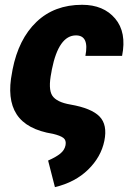

<svg xmlns="http://www.w3.org/2000/svg" viewBox="-20 -558 532 797"><path d="M320.8 -538.1Q409.7 -538.1 458 -481Q506.3 -423.8 486.8 -326.2H334.5Q351.1 -411.1 295.4 -411.1Q223.6 -411.1 195.3 -269.5L193.4 -258.3Q179.2 -188.5 197 -161.1Q214.8 -133.8 272.5 -124Q359.4 -108.9 393.1 -74.5Q426.8 -40 413.1 26.9Q399.4 93.8 345.7 146.2Q292 198.7 208 218.8L179.7 108.4Q211.4 94.7 229.7 80.1Q248 65.4 252 44.9Q255.9 24.4 243.2 14.6Q230.5 4.9 200.2 -2.4Q90.3 -20 49.1 -83.5Q7.8 -147 30.3 -258.3L32.2 -269.5Q57.1 -396 131.3 -467Q205.6 -538.1 320.8 -538.1Z"/></svg>

Font: Roboto-BlackItalic
Style: Italic
Weight: 900
Italic angle: -12°
Designer: Google
Version: Version 1.100141; 2013